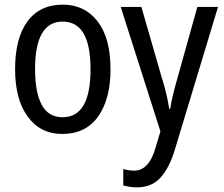

<svg xmlns="http://www.w3.org/2000/svg" viewBox="-20 -567 965 827"><path d="M251 -547Q151 -547 98 -474.5Q45 -402 45 -269Q45 -139 99.5 -64.5Q154 10 248 10Q349 10 402.5 -65Q456 -140 456 -269Q456 -404 400 -475.5Q344 -547 251 -547ZM250 -474Q370 -474 370 -269Q370 -62 250 -62Q188 -62 159.5 -116Q131 -170 131 -269Q131 -474 250 -474ZM671 -1 650 69Q622 168 558 168Q535 168 511 161V232Q523 235 537.5 237.5Q552 240 570 240Q633 240 671 198.5Q709 157 733 78L919 -537H830L745 -233Q721 -150 713 -98H709Q704 -130 696 -164Q688 -198 677 -232L589 -537H500Z"/></svg>

Font: Noto Sans Display SemiCondensed
Style: Regular
Weight: 400
Width: 4
Designer: Monotype Design team
Foundry: Monotype Imaging Inc.
Version: 1.000